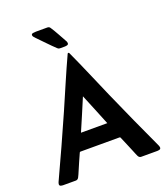

<svg xmlns="http://www.w3.org/2000/svg" viewBox="-158 -1003 976 1115"><g transform="rotate(-20 329.5 -446.0)"><path d="M39.1 0Q32.2 0 24.4 -2.2Q16.6 -4.4 16.6 -13.7Q16.6 -17.6 18.1 -21.5Q19.5 -25.4 21 -28.8Q64 -121.6 106.2 -214.4Q148.4 -307.1 189.5 -400.9Q223.1 -478 256.3 -555.4Q289.6 -632.8 324.7 -709Q326.2 -711.9 329.6 -711.9Q333 -711.9 334.5 -709Q369.6 -632.8 402.8 -555.4Q436 -478 469.7 -400.9Q510.7 -307.1 553 -214.4Q595.2 -121.6 638.2 -28.8Q639.6 -25.4 641.1 -21.5Q642.6 -17.6 642.6 -13.7Q642.6 -4.4 634.8 -2.2Q627 0 620.1 0H521.5Q509.3 0 502.9 -12.2Q499 -20 495.6 -28.8Q492.2 -37.6 488.8 -45.4Q478 -69.8 468 -95.2Q458 -120.6 446.8 -145Q445.3 -148.9 441.4 -148.9H199.7Q195.8 -148.9 194.3 -145Q182.6 -120.6 172.1 -95.2Q161.6 -69.8 150.4 -44.9Q147 -37.1 143.3 -28.3Q139.6 -19.5 135.3 -11.7Q128.9 0 117.2 0ZM240.2 -251H402.8Q383.3 -299.8 363.3 -348.4Q343.3 -397 323.2 -445.8Q302.7 -397 282 -348.4Q261.2 -299.8 240.2 -251ZM293 -753.4Q284.7 -753.4 278.8 -759.3Q253.4 -783.2 229.5 -808.3Q205.6 -833.5 181.2 -857.9Q177.2 -861.8 171.9 -868.2Q166.5 -874.5 166.5 -880.4Q166.5 -889.2 178.2 -890.6Q189.9 -892.1 195.3 -892.1H266.1Q277.3 -892.1 283.2 -882.3Q298.8 -858.4 312.7 -833Q326.7 -807.6 340.3 -783.2Q342.8 -779.8 344.5 -775.4Q346.2 -771 346.2 -766.6Q346.2 -757.8 338.1 -755.6Q330.1 -753.4 323.2 -753.4Z"/></g></svg>

Font: Belanosima
Style: Regular
Weight: 400
Designer: The DocRepair Project, Santiago Orozco
Foundry: Google
Version: Version 2.000